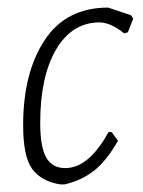

<svg xmlns="http://www.w3.org/2000/svg" viewBox="-20 -480 376 506"><path d="M265 -460 325 -440 331 -431 317 -395 307 -392Q272 -421 241 -421Q169 -420 127.5 -349Q86 -278 86 -156Q86 -92 102 -64.5Q118 -37 152 -37Q214 -37 266 -132H274L291 -109Q260 -55 227 -29.5Q194 -4 150 6H139Q89 -2 65 -34.5Q41 -67 41 -150Q41 -288 97.5 -374Q154 -460 265 -460Z"/></svg>

Font: Alegreya Sans Light
Style: Italic
Weight: 300
Italic angle: -7°
Designer: Juan Pablo del Peral
Foundry: Huerta Tipografica
Version: Version 2.007